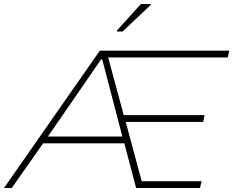

<svg xmlns="http://www.w3.org/2000/svg" viewBox="-35 -942 1169 962"><path d="M-15 0 465 -688H1114L1106 -654H507L585 -365H990L983 -331H595L675 -34H975L967 0H647L588 -224H181L24 0ZM205 -258H578L477 -645H472ZM551 -784V-789L671 -922H720V-917L579 -784Z"/></svg>

Font: Saira Expanded Thin
Style: Italic
Weight: 250
Width: 7
Italic angle: -12°
Designer: Hector Gatti with collaboration of the Omnibus-Type team
Foundry: Omnibus-Type
Version: Version 1.101